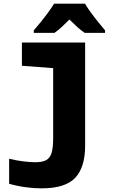

<svg xmlns="http://www.w3.org/2000/svg" viewBox="-20 -786 640 1051"><path d="M207 245Q167 245 121.5 239Q76 233 30 220V83Q71 93 109 97.5Q147 102 172 102Q212 102 233 90.5Q254 79 262.5 50.5Q271 22 271 -28V-413L100 -426V-553H446V12Q446 129 392 187Q338 245 207 245ZM165 -620Q181 -638 202.5 -664.5Q224 -691 244 -718.5Q264 -746 276 -766H445Q465 -732 496 -692.5Q527 -653 555 -620V-606H444Q423 -620 403 -638Q383 -656 360 -679Q336 -655 317 -637.5Q298 -620 278 -606H165Z"/></svg>

Font: Noto Sans Mono Black
Style: Regular
Weight: 900
Designer: Monotype Design Team
Foundry: Monotype Imaging Inc.
Version: Version 2.014